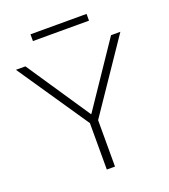

<svg xmlns="http://www.w3.org/2000/svg" viewBox="-159 -1010 990 1123"><g transform="rotate(-20 336.5 -448.0)"><path d="M311 0V-289L11 -730H70L335 -336H337L603 -730H661L362 -289V0ZM162 -854V-896H511V-854Z"/></g></svg>

Font: M PLUS 1 Light
Style: Regular
Weight: 300
Designer: Coji Morishita
Foundry: UNDERFOREST DESIGN
Version: Version 1.001